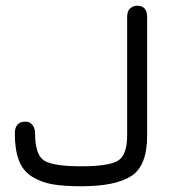

<svg xmlns="http://www.w3.org/2000/svg" viewBox="-20 -648 617 676"><path d="M265.6 -62.5C200.5 -62.5 157.2 -69.2 135.7 -82.5C114.3 -95.9 103.5 -127.6 103.5 -177.7C103.5 -190.1 100.4 -200.2 94.2 -208C88.1 -215.8 79.8 -219.7 69.3 -219.7C44.6 -219.7 32.2 -205.7 32.2 -177.7C32.2 -139.3 37.1 -107.6 46.9 -82.5C56.6 -57.5 72.3 -38.4 93.8 -25.4C115.2 -12.4 139.2 -3.6 165.5 1C191.9 5.5 225.3 7.8 265.6 7.8C346.4 7.8 405.3 -4.2 442.4 -28.3C479.5 -52.4 498 -99.3 498 -168.9V-587.9C498 -614.6 486.3 -627.9 462.9 -627.9C453.8 -627.9 445.6 -624.8 438.5 -618.7C431.3 -612.5 427.7 -602.5 427.7 -588.9V-171.9C427.7 -125 416.8 -95.1 395 -82C373.2 -69 330.1 -62.5 265.6 -62.5Z"/></svg>

Font: Jura
Style: DemiBold
Weight: 600
Version: Version 2.5.1